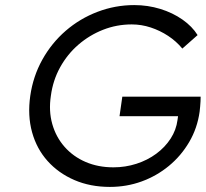

<svg xmlns="http://www.w3.org/2000/svg" viewBox="-20 -725 809 755"><path d="M412 10Q335 10 272.5 -17Q210 -44 167 -92Q124 -140 106 -205.5Q88 -271 99 -348Q110 -425 146.5 -490.5Q183 -556 238.5 -604Q294 -652 363.5 -678.5Q433 -705 508 -705Q561 -705 610 -690Q659 -675 697.5 -648Q736 -621 757 -587L697 -534Q673 -563 641 -584Q609 -605 572.5 -617Q536 -629 498 -629Q439 -629 385.5 -608Q332 -587 288.5 -549.5Q245 -512 216.5 -460.5Q188 -409 180 -348Q171 -289 185.5 -237.5Q200 -186 234 -147.5Q268 -109 317 -88Q366 -67 426 -67Q473 -67 516.5 -81Q560 -95 594.5 -120.5Q629 -146 651 -180Q673 -214 678 -253L683 -288L696 -268H450L461 -345H769Q769 -337 768.5 -326.5Q768 -316 767 -305.5Q766 -295 765 -286Q756 -221 724 -166.5Q692 -112 644 -72.5Q596 -33 537 -11.5Q478 10 412 10Z"/></svg>

Font: Lexend Light
Style: Italic
Weight: 300
Italic angle: -8.13011°
Designer: Bonnie Shaver-Troup, Thomas Jockin
Foundry: Lexend
Version: Version 1.007